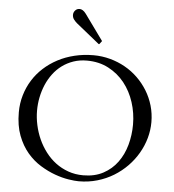

<svg xmlns="http://www.w3.org/2000/svg" viewBox="-63 -1021 989 1093"><g transform="rotate(5 432.0 -475.0)"><path d="M426.8 13.2Q404.8 13.2 368.7 7.6Q332.5 2 291 -12.9Q249.5 -27.8 207.3 -53.7Q165 -79.6 130.9 -119.6Q96.7 -159.7 75.2 -216.1Q53.7 -272.5 53.7 -348.6Q53.7 -399.4 67.4 -446Q81.1 -492.7 106 -532.7Q130.9 -572.8 166.5 -605.2Q202.1 -637.7 246.1 -660.9Q290 -684.1 341.6 -696.5Q393.1 -709 449.7 -709Q498.5 -709 544.4 -696.5Q590.3 -684.1 630.4 -661.6Q670.4 -639.2 703.4 -607.2Q736.3 -575.2 760.3 -536.1Q784.2 -497.1 797.4 -451.9Q810.5 -406.7 810.5 -357.9Q810.5 -312 797.9 -266.6Q785.2 -221.2 761.2 -179.9Q737.3 -138.7 703.1 -103.5Q668.9 -68.4 626.2 -42.2Q583.5 -16.1 533.2 -1.5Q482.9 13.2 426.8 13.2ZM156.2 -367.2Q156.2 -326.2 165.3 -284.7Q174.3 -243.2 191.4 -205.1Q208.5 -167 233.9 -133.5Q259.3 -100.1 291.7 -75.7Q324.2 -51.3 364 -37.1Q403.8 -22.9 449.7 -22.9Q515.6 -22.9 564.2 -49.1Q612.8 -75.2 644.5 -118.7Q676.3 -162.1 691.9 -218.5Q707.5 -274.9 707.5 -335Q707.5 -400.9 687.7 -462.2Q668 -523.4 630.4 -570.8Q592.8 -618.2 538.3 -646.7Q483.9 -675.3 414.6 -675.3Q373 -675.3 337.6 -663.1Q302.2 -650.9 273.4 -629.6Q244.6 -608.4 222.7 -579.1Q200.7 -549.8 186 -515.4Q171.4 -481 163.8 -443.4Q156.2 -405.8 156.2 -367.2ZM477.5 -776.4Q475.6 -774.4 473.6 -774.4Q472.7 -774.4 470.7 -776.4L339.4 -882.3Q329.6 -890.6 321 -901.9Q312.5 -913.1 312.5 -928.2Q312.5 -942.4 322.5 -953.4Q332.5 -964.4 347.7 -964.4Q356.4 -964.4 365.7 -958.7Q375 -953.1 384.3 -940.4L488.3 -796.4Q490.2 -794.4 490.2 -793.5Q490.2 -792.5 488.3 -790.5Z"/></g></svg>

Font: Kurinto Book Core
Style: Regular
Weight: 400
Designer: Kurinto was developed by Clint Goss from a range of fonts that are compatible with the SIL Open Font License Version 1.1
Foundry: Clinton F. Goss
Version: Version 2.196; July 25, 2020